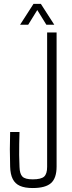

<svg xmlns="http://www.w3.org/2000/svg" viewBox="-20 -968 372 994"><path d="M149 5.5Q108.5 5.5 83.2 -5.8Q58 -17 45.8 -41.5Q33.5 -66 32.5 -105.5Q31 -156 31 -195Q31 -234 32.5 -284.5H81Q80 -253 79.5 -223.5Q79 -194 79.2 -164.8Q79.5 -135.5 81 -104Q82 -68 96 -53.8Q110 -39.5 149 -39.5Q193 -39.5 208.5 -53.8Q224 -68 224 -104V-800H273V-105.5Q273 -46 244.2 -20.2Q215.5 5.5 149 5.5ZM84 -840 153.5 -948H191.5L261 -840H220L173 -916L126 -840Z"/></svg>

Font: Big Shoulders Text Thin ExtraLight
Style: Regular
Weight: 250
Version: Version 2.002